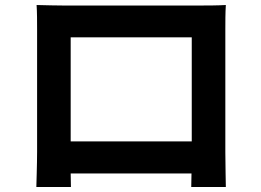

<svg xmlns="http://www.w3.org/2000/svg" viewBox="-20 -729 1040 766"><path d="M126 -709C128 -681 128 -640 128 -612C128 -554 128 -183 128 -123C128 -75 125 12 125 17H263L262 -37H744L743 17H881C881 13 879 -83 879 -122C879 -182 879 -551 879 -612C879 -642 879 -679 881 -709C845 -707 807 -707 782 -707C710 -707 304 -707 232 -707C205 -707 167 -708 126 -709ZM262 -165V-580H745V-165Z"/></svg>

Font: Noto Sans Mono CJK SC
Style: Bold
Weight: 700
Designer: Ryoko NISHIZUKA 西塚涼子 (kana, bopomofo & ideographs); Paul D. Hunt (Latin, Greek & Cyrillic); Sandoll Communications 산돌커뮤니
Foundry: Adobe
Version: Version 2.004;hotconv 1.0.118;makeotfexe 2.5.65603